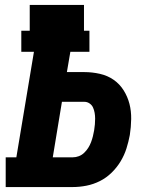

<svg xmlns="http://www.w3.org/2000/svg" viewBox="-20 -755 640 775"><path d="M3 0V-120H46L117 -546H66V-631H100V-735H319V-631H341V-546H264L250 -464H321Q352 -464 383 -457Q414 -450 438.5 -433Q463 -416 479 -390.5Q495 -365 502.5 -336Q510 -307 509.5 -274.5Q509 -242 504 -210Q499 -183 490.5 -156Q482 -129 467 -104Q452 -79 430.5 -58Q409 -37 383 -24Q357 -11 329 -5.5Q301 0 274 0ZM274 -120Q286 -120 298 -124.5Q310 -129 319.5 -138Q329 -147 336 -158Q343 -169 347.5 -181Q352 -193 355 -205Q358 -217 360 -229Q362 -241 363 -253Q364 -265 364 -276.5Q364 -288 362 -299.5Q360 -311 355.5 -321Q351 -331 341.5 -337.5Q332 -344 321 -344H230L193 -120Z"/></svg>

Font: Iosevka Curly Slab HvExObl
Style: Regular
Weight: 900
Width: 7
Italic angle: -9°
Monospace: yes
Designer: Belleve Invis
Foundry: Belleve Invis
Version: Version 11.1.0; ttfautohint (v1.8.3)